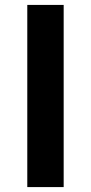

<svg xmlns="http://www.w3.org/2000/svg" viewBox="-20 -761 370 781"><path d="M91 0V-741H239V0Z"/></svg>

Font: Source Han Sans TC
Style: Bold
Weight: 700
Designer: Ryoko NISHIZUKA Ë•øÂ°öÊ∂ºÂ≠ê (kana, bopomofo & ideographs); Paul D. Hunt (Latin, Greek & Cyrillic); Sandoll Communicatio
Foundry: Adobe
Version: Version 2.004;hotconv 1.0.118;makeotfexe 2.5.65603